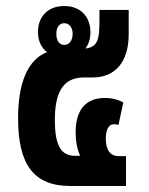

<svg xmlns="http://www.w3.org/2000/svg" viewBox="-20 -617 494 637"><path d="M213 0H398V-99H374C346 -99 331 -119 331 -157C331 -187 341 -205 358 -205C362 -205 369 -204 373 -202L389 -277C374 -286 352 -292 328 -292C264 -292 231 -252 231 -178C231 -147 236 -121 246 -100H229C182 -100 162 -135 162 -219C162 -307 187 -360 258 -360H287C363 -360 407 -412 407 -504V-584H310V-548C310 -485 304 -461 263 -456C273 -468 280 -486 280 -510C280 -560 249 -597 193 -597C139 -597 106 -562 106 -511C106 -480 118 -458 136 -444C71 -419 40 -340 40 -225C40 -72 91 0 213 0ZM193 -468C175 -468 167 -484 167 -505C167 -524 175 -540 193 -540C211 -540 221 -524 221 -505C221 -484 211 -468 193 -468Z"/></svg>

Font: Noto Sans Thai UI ExtCond
Style: Bold
Weight: 700
Width: 2
Designer: Monotype Design Team
Foundry: Monotype Imaging Inc.
Version: Version 2.000